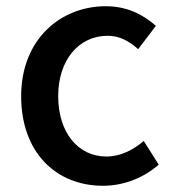

<svg xmlns="http://www.w3.org/2000/svg" viewBox="-20 -562 557 617"><path d="M311 35C374 35 439 12 490 -33L442 -109C409 -81 368 -59 322 -59C231 -59 167 -136 167 -253C167 -369 233 -447 326 -447C363 -447 394 -431 424 -404L481 -479C441 -514 390 -542 320 -542C175 -542 48 -436 48 -253C48 -70 162 35 311 35Z"/></svg>

Font: コーポレート・ロゴ ver3 Medium
Style: Regular
Weight: 500
Designer: [KANA_main] LOGOTYPE.JP [Source Han Sans] Ryoko NISHIZUKA 西塚涼子 (kana, bopomofo & ideographs); Paul D. Hunt (Latin, Greek
Version: Version 12.001;FEAKit 1.0